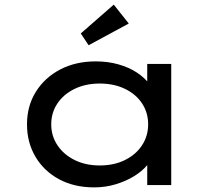

<svg xmlns="http://www.w3.org/2000/svg" viewBox="-20 -802 926 832"><path d="M388 10Q301 10 235.5 -25.5Q170 -61 133.5 -123Q97 -185 97 -263Q97 -343 135.5 -404.5Q174 -466 241 -501Q308 -536 395 -536Q448 -536 493.5 -523Q539 -510 572.5 -488Q606 -466 625.5 -440Q645 -414 646 -388L618 -389V-525H722V0H618V-139L639 -136Q638 -111 617 -85.5Q596 -60 561 -38.5Q526 -17 481.5 -3.5Q437 10 388 10ZM412 -85Q474 -85 521.5 -108.5Q569 -132 595.5 -172.5Q622 -213 622 -263Q622 -314 595.5 -354Q569 -394 521.5 -417Q474 -440 412 -440Q351 -440 303.5 -417Q256 -394 229 -354Q202 -314 202 -263Q202 -213 229 -172.5Q256 -132 303.5 -108.5Q351 -85 412 -85ZM364 -606 330 -657 473 -782 538 -700Z"/></svg>

Font: Lexend Peta
Style: Regular
Weight: 400
Designer: Bonnie Shaver-Troup, Thomas Jockin
Foundry: Lexend
Version: Version 1.007